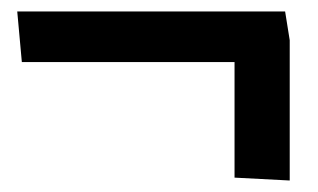

<svg xmlns="http://www.w3.org/2000/svg" viewBox="-20 -426 554 334"><path d="M476 -406H10L18 -318H388V-117L484 -112V-356Z"/></svg>

Font: Catamaran Thin SemiBold
Style: Regular
Weight: 600
Version: Version 2.000